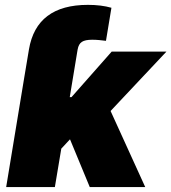

<svg xmlns="http://www.w3.org/2000/svg" viewBox="-20 -754 691 774"><path d="M77.1 -437.5 96.7 -554.7Q127 -734.4 334.5 -734.4Q388.2 -734.4 429.2 -722.7L407.2 -589.4Q393.1 -591.3 379.4 -592.5Q365.7 -593.8 351.6 -593.8Q323.2 -593.8 310.1 -585.2Q296.9 -576.7 293 -554.7L291.5 -545.9L261.2 -362.3H268.1L430.2 -545.9H650.9L425.8 -306.6L565.4 0H341.8L262.2 -192.4L227.1 -154.8L201.2 0H4.9L77.1 -437.5Z"/></svg>

Font: Inter Black
Style: Italic
Weight: 900
Italic angle: -9.39999°
Designer: Rasmus Andersson
Foundry: rsms
Version: Version 4.000;git-a52131595